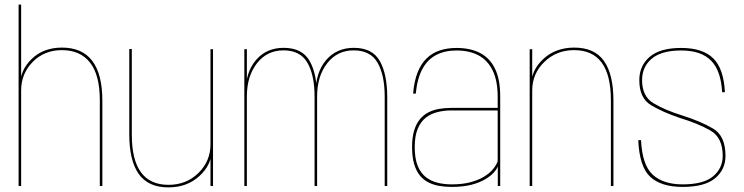

<svg xmlns="http://www.w3.org/2000/svg" viewBox="-20 -805 3221 831"><path d="M60.5 0H71.5V-785H60.5ZM412 0H423V-369Q423 -483.5 379.5 -541.2Q336 -599 248.5 -599Q168 -599 117.5 -550.2Q67 -501.5 67 -436.5L71.5 -413.5Q71.5 -486 121.5 -537Q171.5 -588 248 -588Q327.5 -588 369.8 -534Q412 -480 412 -371Z M891 0H902V-592H891V-107.5ZM550.5 -593H539.5V-224Q539.5 -110 580.5 -52Q621.5 6 709 6Q789.5 6 843 -43Q896.5 -92 896.5 -156.5L891 -180Q891 -107.5 838.8 -56.2Q786.5 -5 709.5 -5Q630 -5 590.2 -59Q550.5 -113 550.5 -222Z M1037.5 0H1048.5V-481V-592H1037.5ZM1341.5 0H1352.5V-384.5Q1352.5 -484 1320.2 -541Q1288 -598 1207.5 -598Q1133 -598 1087.8 -545Q1042.5 -492 1042.5 -402L1048.5 -388Q1048.5 -475 1092 -531Q1135.5 -587 1207 -587Q1279.5 -587 1310.5 -533.5Q1341.5 -480 1341.5 -386.5ZM1645 0H1656V-384.5Q1656 -484 1623.8 -541Q1591.5 -598 1511.5 -598Q1437 -598 1391.5 -545Q1346 -492 1346 -402L1352.5 -388Q1352.5 -475 1396 -531Q1439.5 -587 1510.5 -587Q1583.5 -587 1614.2 -533.5Q1645 -480 1645 -386.5Z M1934.5 4Q1984 4 2019.8 -5.2Q2055.5 -14.5 2079.5 -28.8Q2103.5 -43 2117 -58Q2130.5 -73 2134.5 -85V0H2145V-387Q2145 -462 2122.2 -508.2Q2099.5 -554.5 2057.2 -576Q2015 -597.5 1956 -597.5Q1915.5 -597.5 1882.8 -586.5Q1850 -575.5 1826 -552Q1802 -528.5 1787.2 -491Q1772.5 -453.5 1768 -400H1779.5Q1786 -466 1808.5 -507Q1831 -548 1868.2 -567.2Q1905.5 -586.5 1956 -586.5Q2011 -586.5 2050.8 -565.5Q2090.5 -544.5 2112.2 -500.2Q2134 -456 2134 -386V-338H1931.5Q1904.5 -338 1879.2 -333.5Q1854 -329 1833 -318Q1812 -307 1796.5 -287.8Q1781 -268.5 1772.2 -239.2Q1763.5 -210 1763.5 -168.5Q1763.5 -126 1772.2 -96Q1781 -66 1796.5 -46.5Q1812 -27 1833.5 -16Q1855 -5 1880.5 -0.5Q1906 4 1934.5 4ZM1935 -7Q1903 -7 1874.2 -14Q1845.5 -21 1823 -38.5Q1800.5 -56 1787.8 -87.5Q1775 -119 1775 -168.5Q1775 -217 1788.2 -248.2Q1801.5 -279.5 1824 -296.5Q1846.5 -313.5 1874.8 -320.2Q1903 -327 1933 -327H2134V-107Q2128 -90 2113.2 -72.2Q2098.5 -54.5 2074 -39.8Q2049.5 -25 2015 -16Q1980.5 -7 1935 -7Z M2272.5 0H2283.5V-458V-592H2272.5ZM2624 0H2635V-369Q2635 -483.5 2594 -541.2Q2553 -599 2465.5 -599Q2385 -599 2332 -550.2Q2279 -501.5 2279 -436.5L2283.5 -413.5Q2283.5 -486 2336 -537Q2388.5 -588 2465 -588Q2544.5 -588 2584.2 -534Q2624 -480 2624 -371Z M2935 4Q3030 4 3075 -33.5Q3120 -71 3120 -130.5Q3120 -217 3066.2 -248.5Q3012.5 -280 2935 -304.5Q2859 -328 2809 -357.8Q2759 -387.5 2759 -458Q2759 -516 2801 -551.2Q2843 -586.5 2928 -586.5Q3014.5 -586.5 3057.5 -542.8Q3100.5 -499 3105.5 -406H3117.5Q3112.5 -507.5 3067 -552.5Q3021.5 -597.5 2928 -597.5Q2837 -597.5 2792 -559Q2747 -520.5 2747 -458Q2747 -380.5 2797.5 -350Q2848 -319.5 2924 -294Q3001.5 -270.5 3054.8 -240Q3108 -209.5 3108 -130.5Q3108 -77 3066.5 -42Q3025 -7 2935 -7Q2850.5 -7 2805 -49Q2759.5 -91 2754.5 -198.5H2742.5Q2747.5 -82.5 2794.8 -39.2Q2842 4 2935 4Z"/></svg>

Font: Anybody UltraCondensed Thin Thin
Style: Regular
Weight: 250
Version: Version 1.111